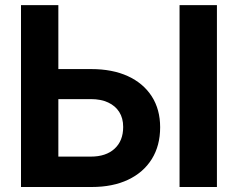

<svg xmlns="http://www.w3.org/2000/svg" viewBox="-20 -748 951 768"><path d="M160.6 -471.7H344.7Q429.7 -471.7 491.5 -443.4Q553.2 -415 586.9 -362.8Q620.6 -310.5 620.6 -238.8Q620.6 -165.5 587.2 -111.8Q553.7 -58.1 492.4 -29.1Q431.2 0 346.7 0H64V-727.5H213.4V-121.6H343.3Q403.8 -121.6 438.2 -153.1Q472.7 -184.6 472.7 -240.2Q472.7 -275.4 457 -300Q441.4 -324.7 412.6 -338.1Q383.8 -351.6 343.3 -351.6H160.6ZM847.7 -727.5V0H698.2V-727.5Z"/></svg>

Font: Inter 17pt
Style: Bold
Weight: 700
Version: Version 4.001;git-66647c0bb